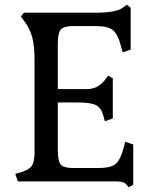

<svg xmlns="http://www.w3.org/2000/svg" viewBox="-20 -772 650 817"><path d="M311 -336H226V-133Q226 -87 238.5 -72Q251 -57 290 -57H398Q451 -57 472 -74.5Q493 -92 507 -146L513 -169L547 -157V14L527 25L519 14Q508 0 477 0H56L45 -32L66 -38Q103 -49 115 -66Q127 -83 127 -126V-517Q127 -577 117 -614Q107 -651 82 -684L69 -702L82 -718H388Q474 -718 502 -739L520 -752L536 -739V-561L502 -549L496 -572Q482 -626 461 -643.5Q440 -661 387 -661H290Q251 -661 238.5 -646Q226 -631 226 -585V-393H353Q399 -393 432 -439L440 -450L460 -439V-268L426 -256L420 -279Q411 -313 388.5 -324.5Q366 -336 311 -336Z"/></svg>

Font: Gabriela
Style: Regular
Weight: 400
Designer: Eduardo Rodriguez Tunni
Foundry: Eduardo Rodriguez Tunni
Version: Version 1.003